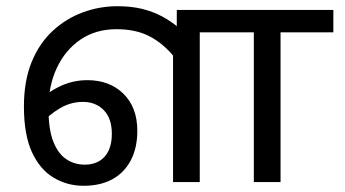

<svg xmlns="http://www.w3.org/2000/svg" viewBox="-20 -586 1110 618"><path d="M249 12Q196 12 152 -14.5Q108 -41 82.5 -97Q57 -153 57 -243Q57 -325 81.5 -385.5Q106 -446 149 -486Q192 -526 246 -546Q300 -566 358 -566Q402 -566 437 -557.5Q472 -549 501 -533.5Q530 -518 555 -497L542 -401Q507 -445 462.5 -468.5Q418 -492 355 -492Q288 -492 239 -458.5Q190 -425 163 -367.5Q136 -310 136 -237Q136 -170 151.5 -130.5Q167 -91 193.5 -73.5Q220 -56 253 -56Q280 -56 299.5 -67.5Q319 -79 329.5 -101Q340 -123 340 -155Q340 -205 314 -231.5Q288 -258 247 -258Q207 -258 172 -237Q137 -216 108 -184L93 -248Q123 -283 167.5 -305.5Q212 -328 261 -328Q333 -328 377.5 -284Q422 -240 422 -165Q422 -110 401 -70Q380 -30 341.5 -9Q303 12 249 12ZM537 0V-416L549 -494V-554H1053V-482H883V0H797V-482H623V0Z"/></svg>

Font: tamil25
Style: Book
Weight: 400
Designer: Jelle Bosma - Monotype Design Team
Foundry: Monotype Imaging Inc.
Version: Version 2.003